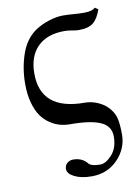

<svg xmlns="http://www.w3.org/2000/svg" viewBox="-78 -496 567 778"><g transform="rotate(-10 205.0 -106.5)"><path d="M186 5.9Q165.5 5.9 145.8 0.7Q126 -4.4 105.5 -17.8Q85 -31.2 69.8 -52.2Q54.7 -73.2 44.9 -107.7Q35.2 -142.1 35.2 -186Q35.2 -249.5 54.7 -307.1Q74.2 -364.7 117.2 -395Q143.1 -412.6 175.5 -422.9Q208 -433.1 232.9 -433.1Q254.4 -433.1 276.9 -431.2Q299.3 -429.2 320.8 -429.2Q354.5 -429.2 366.2 -441.9L379.9 -433.1Q367.2 -396 347.4 -379.9Q327.6 -363.8 287.1 -363.8Q276.9 -363.8 260.5 -366.9Q244.1 -370.1 229 -370.1Q157.2 -370.1 118.2 -331.1Q79.1 -292 79.1 -221.2Q79.1 -69.8 259.8 -69.8Q286.1 -69.8 311 -59.3Q335.9 -48.8 351.1 -33.2Q374 -10.3 380.1 15.4Q386.2 41 386.2 83Q386.2 141.1 343.8 185.1Q301.3 229 236.8 229Q193.8 229 166 215.1Q138.2 201.2 138.2 182.1Q138.2 166.5 148.9 157.7Q159.7 148.9 172.9 148.9Q210.4 148.9 231 174.8Q241.7 188 278.8 188Q301.3 188 326.7 160.4Q352.1 132.8 352.1 85Q352.1 42.5 311.3 24.2Q270.5 5.9 186 5.9Z"/></g></svg>

Font: Linux Biolinum
Style: Regular
Weight: 400
Designer: Philipp H. Poll
Foundry: Philipp H. Poll
Version: Version 0.6.4